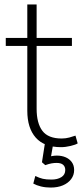

<svg xmlns="http://www.w3.org/2000/svg" viewBox="-20 -655 370 865"><path d="M255 8Q179 8 141 -35Q103 -78 103 -156V-448H6V-484H103V-635H145V-484H304V-448H145V-165Q145 -100 171 -65.5Q197 -31 258 -31Q276 -31 292.5 -35.5Q309 -40 320 -44L330 -9Q321 -3 298 2.5Q275 8 255 8ZM208 190Q185 190 164.5 185Q144 180 130 172L139 138Q158 147 173 150.5Q188 154 212 154Q239 154 256.5 143Q274 132 274 111Q274 96 264.5 87.5Q255 79 235 79Q224 79 212.5 81Q201 83 184 89L169 76L184 -20H222L209 55L191 53Q203 50 214.5 48Q226 46 236 46Q258 46 275.5 53.5Q293 61 303.5 75.5Q314 90 314 111Q314 134 300.5 152Q287 170 263.5 180Q240 190 208 190Z"/></svg>

Font: Nunito Sans 12pt ExtraLight 12pt ExtraLight
Style: Regular
Weight: 250
Version: Version 3.101;gftools[0.9.27]